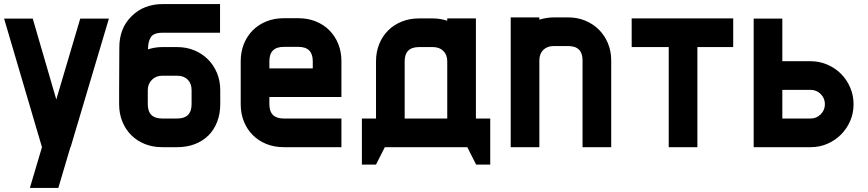

<svg xmlns="http://www.w3.org/2000/svg" viewBox="-20 -719 4240 938"><path d="M126 199 185 0 0 -628H140L255 -233L372 -628H512L325 0H324L265 199H126Z M1056 -210Q1056 -163 1041 -124Q1026 -85 998.5 -57.5Q971 -30 932 -15Q893 0 846 0H772Q726 0 687.5 -15.5Q649 -31 621 -59Q593 -87 577.5 -125.5Q562 -164 562 -210V-279Q562 -332 562.5 -384Q563 -436 563 -489Q563 -532 577 -570Q591 -608 622 -639Q653 -670 691.5 -684.5Q730 -699 773 -699H1055V-559H773Q731 -559 717 -537.5Q703 -516 703 -478Q738 -489 772 -489H846Q891 -489 929.5 -473Q968 -457 996 -429Q1024 -401 1040 -362.5Q1056 -324 1056 -279ZM916 -210V-279Q916 -311 897 -330Q878 -349 846 -349H772Q742 -349 722 -329Q702 -309 702 -279V-210Q702 -140 772 -140H846Q916 -140 916 -210Z M1648 0H1366Q1320 0 1281.5 -15.5Q1243 -31 1215 -59Q1187 -87 1171.5 -125.5Q1156 -164 1156 -210V-420Q1156 -466 1171.5 -504.5Q1187 -543 1215 -571Q1243 -599 1281.5 -614.5Q1320 -630 1366 -630H1438Q1484 -630 1522.5 -614.5Q1561 -599 1589 -571Q1617 -543 1632.5 -504.5Q1648 -466 1648 -420V-245H1296V-210Q1296 -140 1366 -140H1648ZM1296 -420V-385H1508V-420Q1508 -490 1438 -490H1366Q1296 -490 1296 -420Z M1748 -140H1817V-419Q1817 -465 1832.5 -503.5Q1848 -542 1876 -570Q1904 -598 1942.5 -613.5Q1981 -629 2027 -629H2095Q2129 -629 2165 -618V-629H2305V-140H2375V85H2306L2263 0H1860L1817 85H1748ZM2165 -419Q2165 -451 2146 -470Q2127 -489 2095 -489H2027Q1957 -489 1957 -419V-140H2165Z M2966 0H2826V-424Q2826 -494 2756 -494H2685Q2653 -494 2634 -475Q2615 -456 2615 -424V0H2475V-634H2615V-623Q2651 -634 2685 -634H2756Q2801 -634 2839.5 -618Q2878 -602 2906 -574Q2934 -546 2950 -507.5Q2966 -469 2966 -424Z M3562 -489H3387V0H3247V-489H3066V-629H3562V-489Z M4150 -210Q4150 -166 4133.5 -128Q4117 -90 4088.5 -61.5Q4060 -33 4022 -16.5Q3984 0 3940 0H3662V-628H3802V-420H3940Q3983 -420 4021.5 -403.5Q4060 -387 4088.5 -358.5Q4117 -330 4133.5 -291.5Q4150 -253 4150 -210ZM4010 -210Q4010 -239 3989.5 -259.5Q3969 -280 3940 -280H3802V-140H3940Q3969 -140 3989.5 -160.5Q4010 -181 4010 -210Z"/></svg>

Font: CAT North
Style: Regular
Weight: 400
Designer: Peter Wiegel
Foundry: Peter Wiegel
Version: Version 1.000